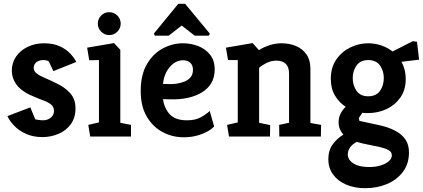

<svg xmlns="http://www.w3.org/2000/svg" viewBox="-20 -716 2219 1007"><path d="M202 3Q155 3 117.5 -13.5Q80 -30 55 -56Q30 -82 19 -107L139 -153L165 -90Q171 -89 182.5 -87Q194 -85 208 -85Q219 -85 231.5 -90Q244 -95 253.5 -106Q263 -117 263 -135Q263 -156 247 -168.5Q231 -181 208.5 -189Q186 -197 168 -205Q100 -231 71 -266.5Q42 -302 42 -347Q42 -387 64.5 -419.5Q87 -452 125.5 -470.5Q164 -489 211 -489Q259 -489 293 -473.5Q327 -458 348.5 -435Q370 -412 380 -391L260 -343L236 -394Q235 -395 227.5 -398Q220 -401 207 -401Q192 -401 181 -396Q170 -391 163.5 -382Q157 -373 157 -359Q157 -342 174 -329.5Q191 -317 219 -305.5Q247 -294 278 -278Q319 -259 347.5 -228Q376 -197 376 -147Q376 -99 351.5 -65Q327 -31 287 -14Q247 3 202 3Z M453 0 443 -61 499 -74V-401L448 -400L437 -466L578 -490L611 -455V-72L667 -61V0ZM553 -532Q528 -532 510.5 -550Q493 -568 493 -592Q493 -617 510.5 -634.5Q528 -652 553 -652Q578 -652 595.5 -634.5Q613 -617 613 -592Q613 -568 595.5 -550Q578 -532 553 -532Z M943 4Q884 4 832.5 -23.5Q781 -51 749.5 -105Q718 -159 718 -238Q718 -323 750 -378.5Q782 -434 833 -461.5Q884 -489 939 -489Q981 -489 1019 -474.5Q1057 -460 1081.5 -429.5Q1106 -399 1106 -353Q1106 -309 1087.5 -279Q1069 -249 1036.5 -230Q1004 -211 963.5 -202.5Q923 -194 879 -195L835 -196Q841 -149 870 -117Q899 -85 961 -85Q1005 -85 1033.5 -101Q1062 -117 1080 -134L1103 -53Q1092 -40 1069 -27Q1046 -14 1014 -5Q982 4 943 4ZM835 -276 866 -275Q886 -274 908 -277.5Q930 -281 949.5 -289Q969 -297 980.5 -312Q992 -327 992 -350Q992 -375 977 -387.5Q962 -400 940 -400Q913 -400 890 -383Q867 -366 852.5 -338Q838 -310 835 -276ZM792 -529 787 -540 915 -696H951L1081 -539L1075 -529H1001L933 -582L865 -529Z M1181 0 1171 -61 1227 -74V-401H1176L1165 -466L1305 -490L1338 -453Q1359 -467 1391 -478Q1423 -489 1456 -489Q1498 -489 1532.5 -474.5Q1567 -460 1587.5 -430.5Q1608 -401 1608 -355V-71L1664 -61L1663 0H1445L1444 -61L1496 -72V-330Q1496 -365 1478.5 -381.5Q1461 -398 1430 -398Q1401 -398 1374.5 -384Q1348 -370 1339 -360V-72L1397 -60L1396 0Z M1895 271Q1838 271 1794 251.5Q1750 232 1726 198Q1702 164 1702 120Q1702 72 1725.5 40.5Q1749 9 1781 -10Q1770 -22 1763 -38Q1756 -54 1756 -75Q1756 -100 1766.5 -120.5Q1777 -141 1793 -156Q1759 -178 1737 -214.5Q1715 -251 1715 -302Q1715 -362 1743.5 -403.5Q1772 -445 1817 -467Q1862 -489 1911 -489Q1946 -489 1979 -478Q2012 -467 2039 -446L2145 -500L2167 -497L2178 -403L2086 -392Q2096 -373 2102 -350.5Q2108 -328 2108 -302Q2108 -244 2079.5 -204Q2051 -164 2006.5 -143.5Q1962 -123 1911 -123Q1903 -123 1895.5 -123Q1888 -123 1881 -125L1862 -97L1865 -82L1967 -60Q2018 -49 2053.5 -30Q2089 -11 2107 16.5Q2125 44 2125 83Q2125 143 2093.5 185Q2062 227 2010 249Q1958 271 1895 271ZM1919 160Q1948 160 1974 152.5Q2000 145 2017.5 131Q2035 117 2035 99Q2035 81 2018 71.5Q2001 62 1973.5 55.5Q1946 49 1913.5 43Q1881 37 1851 28Q1827 41 1815.5 58Q1804 75 1804 95Q1804 111 1816 126Q1828 141 1853 150.5Q1878 160 1919 160ZM1911 -211Q1953 -211 1973 -239.5Q1993 -268 1993 -307Q1993 -344 1973 -372.5Q1953 -401 1911 -401Q1870 -401 1850 -372.5Q1830 -344 1830 -307Q1830 -268 1850 -239.5Q1870 -211 1911 -211Z"/></svg>

Font: Kreon SemiBold
Style: Regular
Weight: 600
Designer: Julia Petretta
Foundry: Julia Petretta and Eli Heuer
Version: Version 2.002